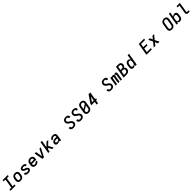

<svg xmlns="http://www.w3.org/2000/svg" viewBox="1815 -5752 10770 10770"><g transform="rotate(-45 7200.0 -367.5)"><path d="M52 0V-92H205L296 -643H155V-735H557V-643H404L313 -92H454V0Z M856 8Q824 8 793 2.5Q762 -3 736 -17.5Q710 -32 690.5 -55.5Q671 -79 662 -107.5Q653 -136 652.5 -168Q652 -200 657 -232L674 -332Q678 -359 688 -386Q698 -413 715.5 -437Q733 -461 757 -479Q781 -497 807.5 -508.5Q834 -520 862 -524Q890 -528 917 -528Q950 -528 981 -522.5Q1012 -517 1038 -502.5Q1064 -488 1083 -464.5Q1102 -441 1111.5 -412.5Q1121 -384 1121.5 -352Q1122 -320 1116 -288L1100 -188Q1095 -161 1085 -134Q1075 -107 1058 -83Q1041 -59 1017 -41Q993 -23 966 -11.5Q939 0 911 4Q883 8 856 8ZM857 -84Q873 -84 889 -87Q905 -90 920.5 -97.5Q936 -105 949 -116.5Q962 -128 971.5 -142Q981 -156 986.5 -171.5Q992 -187 994 -203L1011 -303Q1014 -320 1014 -336.5Q1014 -353 1010.5 -368.5Q1007 -384 998.5 -397.5Q990 -411 977.5 -420Q965 -429 949 -432.5Q933 -436 916 -436Q901 -436 884.5 -433Q868 -430 853 -422.5Q838 -415 824.5 -403.5Q811 -392 802 -378Q793 -364 787.5 -348.5Q782 -333 779 -317L763 -217Q760 -200 759.5 -183.5Q759 -167 762.5 -151.5Q766 -136 774.5 -122.5Q783 -109 795.5 -100Q808 -91 824 -87.5Q840 -84 857 -84Z M1455 8Q1429 8 1404 6Q1379 4 1355.5 -2.5Q1332 -9 1310.5 -19.5Q1289 -30 1273 -47.5Q1257 -65 1250 -88.5Q1243 -112 1247 -137Q1248 -139 1248 -140.5Q1248 -142 1249 -144H1356Q1355 -143 1355 -142.5Q1355 -142 1355 -142Q1353 -130 1358 -120.5Q1363 -111 1371 -104.5Q1379 -98 1389 -94Q1399 -90 1410 -88Q1421 -86 1432 -85Q1443 -84 1455 -84Q1466 -84 1477 -84.5Q1488 -85 1499.5 -87Q1511 -89 1522.5 -92Q1534 -95 1544.5 -100Q1555 -105 1564 -114Q1573 -123 1575 -134Q1577 -145 1573 -155Q1569 -165 1562 -172.5Q1555 -180 1546 -185Q1537 -190 1527.5 -194Q1518 -198 1508 -201Q1498 -204 1488 -207Q1464 -214 1440.5 -223Q1417 -232 1395.5 -244Q1374 -256 1355.5 -271.5Q1337 -287 1323.5 -307.5Q1310 -328 1303.5 -352.5Q1297 -377 1301 -403Q1305 -425 1317.5 -445Q1330 -465 1348 -480Q1366 -495 1387.5 -504.5Q1409 -514 1431 -519Q1453 -524 1475 -526Q1497 -528 1519 -528Q1544 -528 1568 -525.5Q1592 -523 1615 -517Q1638 -511 1659 -500Q1680 -489 1694.5 -471.5Q1709 -454 1715.5 -431Q1722 -408 1718 -383Q1718 -381 1717.5 -379.5Q1717 -378 1717 -376H1610Q1610 -377 1610 -377.5Q1610 -378 1610 -378Q1613 -395 1603.5 -407.5Q1594 -420 1580 -426Q1566 -432 1550.5 -434Q1535 -436 1519 -436Q1508 -436 1497.5 -435.5Q1487 -435 1476.5 -433Q1466 -431 1455 -428Q1444 -425 1434 -420Q1424 -415 1416.5 -406Q1409 -397 1407 -387Q1405 -376 1409 -366Q1413 -356 1420 -348.5Q1427 -341 1435.5 -335.5Q1444 -330 1453.5 -326Q1463 -322 1473 -319Q1483 -316 1493 -313H1494Q1518 -306 1541 -297Q1564 -288 1585.5 -276Q1607 -264 1625.5 -248.5Q1644 -233 1657.5 -213Q1671 -193 1677.5 -168.5Q1684 -144 1680 -118Q1676 -95 1663 -74.5Q1650 -54 1631 -39Q1612 -24 1589.5 -15Q1567 -6 1544.5 -1Q1522 4 1499.5 6Q1477 8 1455 8Z M2060 8Q2027 8 1996 2.5Q1965 -3 1938.5 -17.5Q1912 -32 1892.5 -55Q1873 -78 1863 -107Q1853 -136 1852.5 -168Q1852 -200 1857 -232L1874 -332Q1878 -359 1888 -386Q1898 -413 1915.5 -437Q1933 -461 1957 -479Q1981 -497 2007.5 -508.5Q2034 -520 2062 -524Q2090 -528 2117 -528Q2150 -528 2181 -522.5Q2212 -517 2238 -502.5Q2264 -488 2283 -464.5Q2302 -441 2311.5 -412.5Q2321 -384 2321.5 -352Q2322 -320 2316 -288L2304 -214H1962Q1958 -189 1960.5 -164.5Q1963 -140 1976.5 -121Q1990 -102 2012.5 -93Q2035 -84 2060 -84Q2078 -84 2096.5 -87Q2115 -90 2133 -98Q2151 -106 2165.5 -120.5Q2180 -135 2185 -153H2292Q2286 -129 2274 -106Q2262 -83 2244 -63.5Q2226 -44 2203.5 -30Q2181 -16 2157 -7Q2133 2 2108.5 5Q2084 8 2060 8ZM1978 -306H2211Q2215 -331 2213 -355.5Q2211 -380 2198.5 -399Q2186 -418 2163.5 -427Q2141 -436 2116 -436Q2101 -436 2084.5 -433Q2068 -430 2053 -422.5Q2038 -415 2024.5 -403.5Q2011 -392 2002 -378Q1993 -364 1987.5 -348.5Q1982 -333 1979 -317Z M2582 0 2483 -520H2599L2654 -173Q2657 -159 2659 -144.5Q2661 -130 2663 -116Q2670 -130 2677 -144.5Q2684 -159 2691 -173L2861 -520H2977L2706 0Z M3046 0 3167 -735H3275L3203 -300L3423 -520H3564L3319 -282L3478 0H3359L3334 -44L3243 -207L3177 -144L3154 0Z M3791 8Q3757 8 3725 -2Q3693 -12 3672.5 -35.5Q3652 -59 3645.5 -92Q3639 -125 3645 -159Q3649 -180 3657 -200.5Q3665 -221 3679.5 -237.5Q3694 -254 3713 -266Q3732 -278 3752 -287Q3772 -296 3793 -301Q3814 -306 3835 -309.5Q3856 -313 3876.5 -314Q3897 -315 3918 -315H4005L4009 -340Q4012 -360 4007.5 -380Q4003 -400 3989 -413Q3975 -426 3955.5 -431Q3936 -436 3915 -436Q3896 -436 3876.5 -432.5Q3857 -429 3839 -419Q3821 -409 3808 -392.5Q3795 -376 3791 -357H3684Q3689 -382 3700 -406Q3711 -430 3728.5 -450.5Q3746 -471 3768.5 -486.5Q3791 -502 3815.5 -511.5Q3840 -521 3865 -524.5Q3890 -528 3915 -528Q3945 -528 3973.5 -524Q4002 -520 4027 -509Q4052 -498 4072.5 -479.5Q4093 -461 4104.5 -436.5Q4116 -412 4117.5 -383Q4119 -354 4114 -325L4061 0H3953L3968 -91Q3968 -91 3968 -91Q3968 -91 3968 -91Q3968 -91 3968 -91Q3968 -91 3968 -91Q3953 -68 3933.5 -48.5Q3914 -29 3890.5 -16Q3867 -3 3841.5 2.5Q3816 8 3791 8ZM3848 -84Q3873 -84 3898 -92.5Q3923 -101 3942.5 -119.5Q3962 -138 3973 -162.5Q3984 -187 3988 -212L3989 -223H3918Q3906 -223 3894.5 -222.5Q3883 -222 3871.5 -221Q3860 -220 3848.5 -218.5Q3837 -217 3825 -214Q3813 -211 3801.5 -207Q3790 -203 3779.5 -196.5Q3769 -190 3762 -179.5Q3755 -169 3753 -158Q3750 -140 3758 -124Q3766 -108 3780 -99Q3794 -90 3812 -87Q3830 -84 3848 -84Z M5055 8Q5027 8 4999.5 5Q4972 2 4946.5 -7Q4921 -16 4899.5 -31Q4878 -46 4864 -67.5Q4850 -89 4845 -116Q4840 -143 4845 -171Q4845 -173 4845.5 -175.5Q4846 -178 4847 -180H4953Q4953 -179 4953 -178Q4953 -177 4953 -175Q4949 -155 4956 -135.5Q4963 -116 4978.5 -104.5Q4994 -93 5014 -88.5Q5034 -84 5055 -84Q5076 -84 5098 -88.5Q5120 -93 5139.5 -104.5Q5159 -116 5172.5 -135.5Q5186 -155 5190 -176Q5194 -199 5187 -220Q5180 -241 5167 -257.5Q5154 -274 5137 -286.5Q5120 -299 5102 -310Q5084 -321 5065.5 -332Q5047 -343 5030 -355.5Q5013 -368 4997.5 -382Q4982 -396 4968.5 -412Q4955 -428 4944.5 -446.5Q4934 -465 4928 -486Q4922 -507 4920 -529Q4918 -551 4922 -574Q4926 -599 4937 -623.5Q4948 -648 4965.5 -668.5Q4983 -689 5006 -704Q5029 -719 5054 -727.5Q5079 -736 5104 -739.5Q5129 -743 5154 -743Q5182 -743 5208.5 -740Q5235 -737 5259.5 -728Q5284 -719 5305 -704Q5326 -689 5339 -667.5Q5352 -646 5356.5 -619.5Q5361 -593 5356 -566Q5356 -564 5355.5 -561.5Q5355 -559 5355 -557H5248Q5248 -558 5248.5 -559.5Q5249 -561 5249 -562Q5252 -581 5246 -599.5Q5240 -618 5226 -630Q5212 -642 5193 -646.5Q5174 -651 5154 -651Q5134 -651 5113 -646.5Q5092 -642 5073.5 -630Q5055 -618 5043 -599Q5031 -580 5027 -559Q5024 -537 5030 -515.5Q5036 -494 5049 -477.5Q5062 -461 5079.5 -448.5Q5097 -436 5115 -425Q5133 -414 5151.5 -403.5Q5170 -393 5187 -380.5Q5204 -368 5219.5 -353.5Q5235 -339 5248.5 -323Q5262 -307 5272.5 -288.5Q5283 -270 5289 -249.5Q5295 -229 5297 -206.5Q5299 -184 5295 -161Q5291 -136 5279.5 -111Q5268 -86 5249.5 -65.5Q5231 -45 5207 -30Q5183 -15 5157.5 -6.5Q5132 2 5106 5Q5080 8 5055 8Z M5655 8Q5627 8 5599.5 5Q5572 2 5546.5 -7Q5521 -16 5499.5 -31Q5478 -46 5464 -67.5Q5450 -89 5445 -116Q5440 -143 5445 -171Q5445 -173 5445.5 -175.5Q5446 -178 5447 -180H5553Q5553 -179 5553 -178Q5553 -177 5553 -175Q5549 -155 5556 -135.5Q5563 -116 5578.5 -104.5Q5594 -93 5614 -88.5Q5634 -84 5655 -84Q5676 -84 5698 -88.5Q5720 -93 5739.5 -104.5Q5759 -116 5772.5 -135.5Q5786 -155 5790 -176Q5794 -199 5787 -220Q5780 -241 5767 -257.5Q5754 -274 5737 -286.5Q5720 -299 5702 -310Q5684 -321 5665.5 -332Q5647 -343 5630 -355.5Q5613 -368 5597.5 -382Q5582 -396 5568.5 -412Q5555 -428 5544.5 -446.5Q5534 -465 5528 -486Q5522 -507 5520 -529Q5518 -551 5522 -574Q5526 -599 5537 -623.5Q5548 -648 5565.5 -668.5Q5583 -689 5606 -704Q5629 -719 5654 -727.5Q5679 -736 5704 -739.5Q5729 -743 5754 -743Q5782 -743 5808.5 -740Q5835 -737 5859.5 -728Q5884 -719 5905 -704Q5926 -689 5939 -667.5Q5952 -646 5956.5 -619.5Q5961 -593 5956 -566Q5956 -564 5955.5 -561.5Q5955 -559 5955 -557H5848Q5848 -558 5848.5 -559.5Q5849 -561 5849 -562Q5852 -581 5846 -599.5Q5840 -618 5826 -630Q5812 -642 5793 -646.5Q5774 -651 5754 -651Q5734 -651 5713 -646.5Q5692 -642 5673.5 -630Q5655 -618 5643 -599Q5631 -580 5627 -559Q5624 -537 5630 -515.5Q5636 -494 5649 -477.5Q5662 -461 5679.5 -448.5Q5697 -436 5715 -425Q5733 -414 5751.5 -403.5Q5770 -393 5787 -380.5Q5804 -368 5819.5 -353.5Q5835 -339 5848.5 -323Q5862 -307 5872.5 -288.5Q5883 -270 5889 -249.5Q5895 -229 5897 -206.5Q5899 -184 5895 -161Q5891 -136 5879.5 -111Q5868 -86 5849.5 -65.5Q5831 -45 5807 -30Q5783 -15 5757.5 -6.5Q5732 2 5706 5Q5680 8 5655 8Z M6256 8Q6224 8 6193 2.5Q6162 -3 6136 -17.5Q6110 -32 6090.5 -55.5Q6071 -79 6062 -107.5Q6053 -136 6052.5 -168Q6052 -200 6057 -232L6109 -547Q6114 -574 6124 -601Q6134 -628 6151.5 -652Q6169 -676 6192.5 -694Q6216 -712 6243 -723.5Q6270 -735 6298 -739Q6326 -743 6353 -743Q6385 -743 6416 -737.5Q6447 -732 6473.5 -717.5Q6500 -703 6519 -679.5Q6538 -656 6547.5 -627.5Q6557 -599 6557 -567Q6557 -535 6552 -503L6500 -188Q6495 -161 6485 -134Q6475 -107 6458 -83Q6441 -59 6417 -41Q6393 -23 6366 -11.5Q6339 0 6311 4Q6283 8 6256 8ZM6184 -344 6443 -498 6446 -518Q6449 -535 6449.5 -551.5Q6450 -568 6446.5 -583.5Q6443 -599 6434.5 -612.5Q6426 -626 6413.5 -635Q6401 -644 6385 -647.5Q6369 -651 6352 -651Q6336 -651 6320 -648Q6304 -645 6288.5 -637.5Q6273 -630 6260 -618.5Q6247 -607 6237.5 -593Q6228 -579 6222.5 -563.5Q6217 -548 6215 -532ZM6257 -84Q6273 -84 6289 -87Q6305 -90 6320.5 -97.5Q6336 -105 6349 -116.5Q6362 -128 6371.5 -142Q6381 -156 6386.5 -171.5Q6392 -187 6394 -203L6425 -391L6166 -237L6163 -217Q6160 -200 6159.5 -183.5Q6159 -167 6162.5 -151.5Q6166 -136 6174.5 -122.5Q6183 -109 6195.5 -100Q6208 -91 6224 -87.5Q6240 -84 6257 -84Z M6885 0 6915 -186H6650L6665 -278L6979 -735H7114L7039 -278H7107L7091 -186H7023L6993 0ZM6789 -278H6931L6976 -549L6963 -530Z M8055 8Q8027 8 7999.5 5Q7972 2 7946.5 -7Q7921 -16 7899.5 -31Q7878 -46 7864 -67.5Q7850 -89 7845 -116Q7840 -143 7845 -171Q7845 -173 7845.5 -175.5Q7846 -178 7847 -180H7953Q7953 -179 7953 -178Q7953 -177 7953 -175Q7949 -155 7956 -135.5Q7963 -116 7978.5 -104.5Q7994 -93 8014 -88.5Q8034 -84 8055 -84Q8076 -84 8098 -88.5Q8120 -93 8139.5 -104.5Q8159 -116 8172.5 -135.5Q8186 -155 8190 -176Q8194 -199 8187 -220Q8180 -241 8167 -257.5Q8154 -274 8137 -286.5Q8120 -299 8102 -310Q8084 -321 8065.5 -332Q8047 -343 8030 -355.5Q8013 -368 7997.5 -382Q7982 -396 7968.5 -412Q7955 -428 7944.5 -446.5Q7934 -465 7928 -486Q7922 -507 7920 -529Q7918 -551 7922 -574Q7926 -599 7937 -623.5Q7948 -648 7965.5 -668.5Q7983 -689 8006 -704Q8029 -719 8054 -727.5Q8079 -736 8104 -739.5Q8129 -743 8154 -743Q8182 -743 8208.5 -740Q8235 -737 8259.5 -728Q8284 -719 8305 -704Q8326 -689 8339 -667.5Q8352 -646 8356.5 -619.5Q8361 -593 8356 -566Q8356 -564 8355.5 -561.5Q8355 -559 8355 -557H8248Q8248 -558 8248.5 -559.5Q8249 -561 8249 -562Q8252 -581 8246 -599.5Q8240 -618 8226 -630Q8212 -642 8193 -646.5Q8174 -651 8154 -651Q8134 -651 8113 -646.5Q8092 -642 8073.5 -630Q8055 -618 8043 -599Q8031 -580 8027 -559Q8024 -537 8030 -515.5Q8036 -494 8049 -477.5Q8062 -461 8079.5 -448.5Q8097 -436 8115 -425Q8133 -414 8151.5 -403.5Q8170 -393 8187 -380.5Q8204 -368 8219.5 -353.5Q8235 -339 8248.5 -323Q8262 -307 8272.5 -288.5Q8283 -270 8289 -249.5Q8295 -229 8297 -206.5Q8299 -184 8295 -161Q8291 -136 8279.5 -111Q8268 -86 8249.5 -65.5Q8231 -45 8207 -30Q8183 -15 8157.5 -6.5Q8132 2 8106 5Q8080 8 8055 8Z M8398 0 8484 -520H8592L8584 -472Q8592 -484 8602 -495Q8612 -506 8624.5 -513.5Q8637 -521 8651 -524.5Q8665 -528 8678 -528Q8696 -528 8711.5 -522.5Q8727 -517 8737.5 -505.5Q8748 -494 8754 -478.5Q8760 -463 8762 -447Q8770 -463 8780.5 -478Q8791 -493 8805 -505Q8819 -517 8836 -522.5Q8853 -528 8870 -528Q8871 -528 8871 -528Q8871 -528 8871 -528Q8888 -528 8904.5 -522Q8921 -516 8931.5 -503.5Q8942 -491 8947.5 -475Q8953 -459 8955 -442Q8957 -425 8955.5 -407Q8954 -389 8951 -371L8890 0H8782L8846 -389Q8848 -398 8847 -406.5Q8846 -415 8842 -422Q8838 -429 8830 -432.5Q8822 -436 8813 -436Q8805 -436 8796.5 -431.5Q8788 -427 8782 -420Q8776 -413 8772 -404.5Q8768 -396 8765 -387.5Q8762 -379 8760 -370.5Q8758 -362 8756 -354L8698 0H8590L8654 -389Q8656 -398 8655 -406.5Q8654 -415 8649.5 -422Q8645 -429 8637.5 -432.5Q8630 -436 8621 -436Q8612 -436 8604 -431.5Q8596 -427 8590 -420Q8584 -413 8579.5 -404.5Q8575 -396 8572 -387.5Q8569 -379 8567 -370.5Q8565 -362 8564 -354L8506 0Z M9027 0 9149 -735H9340Q9369 -735 9398 -730Q9427 -725 9452 -712.5Q9477 -700 9495.5 -679.5Q9514 -659 9524 -633Q9534 -607 9535.5 -577.5Q9537 -548 9532 -518Q9528 -496 9520 -474Q9512 -452 9497.5 -433.5Q9483 -415 9463 -401Q9443 -387 9422 -378Q9447 -366 9466.5 -347.5Q9486 -329 9498 -304Q9510 -279 9511.5 -250Q9513 -221 9508 -192Q9504 -164 9492.5 -135.5Q9481 -107 9460.5 -83.5Q9440 -60 9414 -43.5Q9388 -27 9359.5 -17Q9331 -7 9302 -3.5Q9273 0 9245 0ZM9205 -427H9304Q9325 -427 9346.5 -433Q9368 -439 9385.5 -453.5Q9403 -468 9413 -488.5Q9423 -509 9426 -530Q9430 -552 9427.5 -573.5Q9425 -595 9413 -611.5Q9401 -628 9381.5 -635.5Q9362 -643 9340 -643H9241ZM9150 -92H9245Q9262 -92 9279.5 -94.5Q9297 -97 9314 -103Q9331 -109 9347 -119Q9363 -129 9375 -143Q9387 -157 9393.5 -174Q9400 -191 9403 -208Q9406 -226 9405 -243.5Q9404 -261 9397.5 -276.5Q9391 -292 9379 -303.5Q9367 -315 9352 -322Q9337 -329 9320 -331.5Q9303 -334 9285 -334H9190Z M9795 8Q9767 8 9740.5 0Q9714 -8 9695.5 -26Q9677 -44 9667 -69Q9657 -94 9653 -121Q9649 -148 9651 -176Q9653 -204 9657 -232L9674 -332Q9678 -357 9685.5 -381.5Q9693 -406 9706 -429Q9719 -452 9738 -471.5Q9757 -491 9780.5 -504Q9804 -517 9829 -522.5Q9854 -528 9879 -528Q9905 -528 9929.5 -522Q9954 -516 9973 -501Q9992 -486 10004 -464.5Q10016 -443 10022 -419L10074 -735H10182L10061 0H9953L9966 -81Q9952 -60 9932.5 -42.5Q9913 -25 9890.5 -13.5Q9868 -2 9843.5 3Q9819 8 9795 8ZM9853 -84Q9875 -84 9897.5 -90.5Q9920 -97 9939 -111.5Q9958 -126 9969.5 -147.5Q9981 -169 9984 -191L10001 -291Q10004 -309 10004.5 -326.5Q10005 -344 10002 -360.5Q9999 -377 9991.5 -391.5Q9984 -406 9971 -416.5Q9958 -427 9941.5 -431.5Q9925 -436 9907 -436Q9885 -436 9861.5 -428Q9838 -420 9820 -402.5Q9802 -385 9792.5 -362.5Q9783 -340 9779 -317L9763 -217Q9760 -200 9759.5 -184Q9759 -168 9762 -152.5Q9765 -137 9772.5 -123.5Q9780 -110 9792.5 -100.5Q9805 -91 9820.5 -87.5Q9836 -84 9853 -84Z M10835 0 10957 -735H11382L11367 -643H11049L11014 -428H11266L11251 -336H10998L10958 -92H11276L11261 0Z M11412 0 11628 -265 11498 -520H11629L11700 -356L11830 -520H11961L11746 -255L11875 0H11744L11673 -164L11543 0Z M12856 8Q12824 8 12793 2.5Q12762 -3 12736 -17.5Q12710 -32 12690.5 -55.5Q12671 -79 12662 -107.5Q12653 -136 12652.5 -168Q12652 -200 12657 -232L12709 -547Q12714 -574 12724 -601Q12734 -628 12751 -652Q12768 -676 12792 -694Q12816 -712 12843 -723.5Q12870 -735 12898 -739Q12926 -743 12953 -743Q12985 -743 13016 -737.5Q13047 -732 13073.5 -717.5Q13100 -703 13119 -679.5Q13138 -656 13147.5 -627.5Q13157 -599 13157 -567Q13157 -535 13152 -503L13100 -188Q13095 -161 13085 -134Q13075 -107 13058 -83Q13041 -59 13017 -41Q12993 -23 12966 -11.5Q12939 0 12911 4Q12883 8 12856 8ZM12857 -84Q12873 -84 12889 -87Q12905 -90 12920.5 -97.5Q12936 -105 12949 -116.5Q12962 -128 12971.5 -142Q12981 -156 12986.5 -171.5Q12992 -187 12994 -203L13046 -518Q13049 -535 13049.5 -551.5Q13050 -568 13046.5 -583.5Q13043 -599 13034.5 -612.5Q13026 -626 13013.5 -635Q13001 -644 12985 -647.5Q12969 -651 12952 -651Q12936 -651 12920 -648Q12904 -645 12888.5 -637.5Q12873 -630 12860 -618.5Q12847 -607 12837.5 -593Q12828 -579 12822.5 -563.5Q12817 -548 12815 -532L12763 -217Q12760 -200 12759.5 -183.5Q12759 -167 12762.5 -151.5Q12766 -136 12774.5 -122.5Q12783 -109 12795.5 -100Q12808 -91 12824 -87.5Q12840 -84 12857 -84Z M13494 8Q13468 8 13443.5 2Q13419 -4 13400.5 -19Q13382 -34 13369.5 -55.5Q13357 -77 13352 -101L13335 0H13227L13349 -735H13457L13407 -439Q13422 -460 13441 -477.5Q13460 -495 13483 -506.5Q13506 -518 13530.5 -523Q13555 -528 13578 -528Q13606 -528 13632.5 -520Q13659 -512 13677.5 -494Q13696 -476 13706.5 -451Q13717 -426 13720.5 -399Q13724 -372 13722.5 -344Q13721 -316 13716 -288L13700 -188Q13696 -163 13688 -138.5Q13680 -114 13667 -91Q13654 -68 13635 -48.5Q13616 -29 13593 -16Q13570 -3 13544.5 2.5Q13519 8 13494 8ZM13466 -84Q13489 -84 13512.5 -92Q13536 -100 13553.5 -117.5Q13571 -135 13580.5 -157.5Q13590 -180 13594 -203L13611 -303Q13614 -320 13614.5 -336Q13615 -352 13611.5 -367.5Q13608 -383 13600.5 -396.5Q13593 -410 13581 -419.5Q13569 -429 13553 -432.5Q13537 -436 13521 -436Q13499 -436 13476 -429.5Q13453 -423 13434 -408.5Q13415 -394 13404 -372.5Q13393 -351 13389 -329L13373 -229Q13370 -211 13369 -193.5Q13368 -176 13371.5 -159.5Q13375 -143 13382.5 -128.5Q13390 -114 13402.5 -103.5Q13415 -93 13431.5 -88.5Q13448 -84 13466 -84Z M14152 0Q14130 0 14109 -3.5Q14088 -7 14070 -17Q14052 -27 14039 -42.5Q14026 -58 14019.5 -77.5Q14013 -97 14013 -118.5Q14013 -140 14017 -162L14096 -643H13955V-735H14219L14122 -147Q14120 -138 14120 -128.5Q14120 -119 14123.5 -110.5Q14127 -102 14135 -97Q14143 -92 14152 -92H14270V0Z"/></g></svg>

Font: Iosevka SS04 SmBd Ex Obl
Style: Regular
Weight: 600
Width: 7
Italic angle: -9°
Monospace: yes
Designer: Belleve Invis
Foundry: Belleve Invis
Version: Version 19.0.0; ttfautohint (v1.8.4)